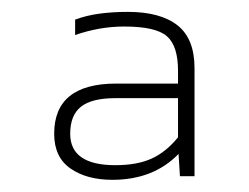

<svg xmlns="http://www.w3.org/2000/svg" viewBox="-20 -688 415 320"><path d="M277.6 -431.5 279.9 -394.3H304.2V-574.4Q304.2 -623.6 275.7 -645.9Q247.2 -668.2 193 -668.2Q167.3 -668.2 145.5 -665.2Q123.6 -662.2 105.2 -655.3V-629.6Q146.1 -643.8 187 -643.8Q239.9 -643.8 258.3 -627.5Q276.7 -611.2 276.7 -570.3V-548.7H173.7Q70.3 -548.7 70.3 -465.1Q70.3 -426 97.4 -407.2Q124.5 -388.3 167.3 -388.3Q235.8 -388.3 277.6 -431.5ZM97 -465.1Q97 -495.9 114.9 -510.1Q132.8 -524.4 172.3 -524.4H276.7V-459.1Q256.4 -434.3 232.3 -423.5Q208.2 -412.7 172.3 -412.7Q97 -412.7 97 -465.1Z"/></svg>

Font: Arad-FD-VF Thin
Style: Regular
Weight: 100
Designer: Mohammad Darvishi
Version: Version 1.010;September 21, 2024;FontCreator 15.0.0.2992 64-